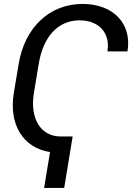

<svg xmlns="http://www.w3.org/2000/svg" viewBox="-20 -757 671 965"><path d="M345.2 -71H285.5C184.3 -71 128.9 -160.9 150.6 -291.2L174.7 -436.1C196.7 -571.4 270.6 -654.8 380 -654.8C475.5 -654.8 535.5 -593 519.9 -498.6H620.7C644.2 -639.9 547.9 -737.2 394.9 -737.2C227.3 -737.2 104 -617.2 73.9 -436.1L49.7 -291.2C22.7 -130.7 97.3 -12.8 231.5 7.1L201.7 187.5H302.6Z"/></svg>

Font: Magic Ui Pro
Style: Italic
Weight: 400
Italic angle: -9.39999°
Designer: Stefan Endress, Andreas Faust
Version: Version 1.000;FEAKit 1.0